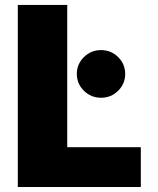

<svg xmlns="http://www.w3.org/2000/svg" viewBox="-20 -747 631 767"><path d="M51.1 0V-727.3H248.6V-159.1H542.6V0ZM383.5 -356.5Q343.8 -356.5 315.3 -384.4Q286.9 -412.3 286.9 -451.7Q286.9 -491.1 315.3 -519Q343.8 -546.9 383.5 -546.9Q423.7 -546.9 451.9 -519Q480.1 -491.1 480.1 -451.7Q480.1 -412.3 451.9 -384.4Q423.7 -356.5 383.5 -356.5Z"/></svg>

Font: Inter UI Black
Style: Regular
Weight: 900
Designer: Rasmus Andersson
Foundry: rsms
Version: 3.2;8d6f07862